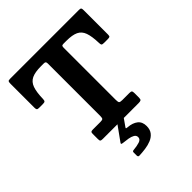

<svg xmlns="http://www.w3.org/2000/svg" viewBox="-270 -910 1332 1332"><g transform="rotate(-45 396.0 -244.0)"><path d="M194 -23V-74Q194 -87.5 198.5 -91.2Q203 -95 216 -95H290Q308.5 -95 313.8 -100.2Q319 -105.5 319 -125V-639.5Q319 -651 315 -655.5Q311 -660 299.5 -660H271.5Q213.5 -660 181.5 -644.8Q149.5 -629.5 136.2 -592.5Q123 -555.5 121.5 -489.5Q121 -474.5 116.2 -469.8Q111.5 -465 95.5 -465H58Q44.5 -465 40.5 -470Q36.5 -475 36.5 -488V-722.5Q36.5 -739 39.8 -744.5Q43 -750 59.5 -750H736Q749 -750 752.8 -745.2Q756.5 -740.5 756.5 -726.5V-487Q756.5 -472 751.8 -468.5Q747 -465 731.5 -465H696Q679 -465 675 -470.2Q671 -475.5 671 -490.5Q669 -556.5 655.8 -593.2Q642.5 -630 610.8 -645Q579 -660 521.5 -660H493Q480.5 -660 477.2 -655.2Q474 -650.5 474 -638.5V-129.5Q474 -108 478.5 -101.5Q483 -95 504 -95H574Q590 -95 594.5 -90Q599 -85 599 -69V-24.5Q599 -8 592.2 -4Q585.5 0 570.5 0H219Q203.5 0 198.8 -3.8Q194 -7.5 194 -23ZM303.5 247V218.5Q303.5 210 307.5 207.8Q311.5 205.5 319 205Q349.5 202.5 375.5 194.5Q401.5 186.5 401.5 165Q401.5 147.5 385.8 138.2Q370 129 346.8 125Q323.5 121 301 119Q286.5 117.5 284.5 114.2Q282.5 111 287.5 104.5L365.5 -4Q369 -9 378 -9H415Q426.5 -9 427.2 -7Q428 -5 424 1L389.5 50Q383 58.5 384.2 61Q385.5 63.5 399 64.5Q443.5 68 470.5 89Q497.5 110 497.5 152Q497.5 186.5 480.5 208Q463.5 229.5 436 240.8Q408.5 252 377 256.2Q345.5 260.5 316 261.5Q303.5 262 303.5 247Z"/></g></svg>

Font: Besley
Style: Bold
Weight: 700
Designer: Owen Earl
Foundry: indestructible type*
Version: Version 2.001; ttfautohint (v1.8.3)